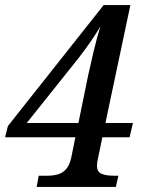

<svg xmlns="http://www.w3.org/2000/svg" viewBox="-22 -734 568 754"><path d="M122 0 130 -44H166Q186 -44 204.5 -49Q223 -54 237 -69Q251 -84 258 -116L274 -195H-2L9 -239L385 -714H490L392 -251H500L487 -195H380L363 -113Q359 -97 359 -83Q359 -59 377 -51.5Q395 -44 423 -44H443L433 0ZM285 -504 83 -251H286L324 -437Q333 -479 345.5 -531.5Q358 -584 372 -630Q361 -611 345 -587Q329 -563 312.5 -540.5Q296 -518 285 -504Z"/></svg>

Font: Noto Serif Tamil SemiCondensed Medium
Style: Italic
Weight: 500
Width: 4
Italic angle: -12°
Designer: Indian Type Foundry, Tom Grace, and the Monotype Design Team
Foundry: Monotype Imaging Inc.
Version: Version 2.003; ttfautohint (v1.8.4.7-5d5b)